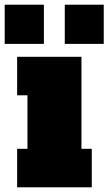

<svg xmlns="http://www.w3.org/2000/svg" viewBox="-55 -798 462 818"><path d="M292 -164H336V0H18V-164H62V-392H18V-556H292ZM-35 -778H132V-611H-35ZM221 -778H387V-611H221Z"/></svg>

Font: Alfa Slab One
Style: Regular
Weight: 400
Designer: JM Sole
Foundry: JM Sole
Version: Version 1.001